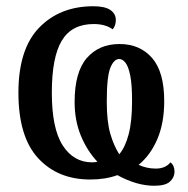

<svg xmlns="http://www.w3.org/2000/svg" viewBox="-20 -565 602 615"><path d="M474 30Q418 30 356 -4Q318 10 269 10Q165 10 102 -58.5Q39 -127 39 -268Q39 -408 105.5 -476.5Q172 -545 279 -545Q316 -545 333.5 -533Q351 -521 351 -501Q351 -483 341 -471Q318 -488 280 -488Q210 -488 178 -435Q146 -382 146 -268Q146 -153 181 -99Q216 -45 275 -45Q286 -45 292 -47Q259 -82 239 -130.5Q219 -179 219 -238Q219 -334 258 -379Q297 -424 363 -424Q428 -424 467 -379.5Q506 -335 506 -241Q506 -171 484 -119.5Q462 -68 424 -37Q450 -25 479 -25Q510 -25 526 -45Q539 -35 539 -15Q539 3 524.5 16.5Q510 30 474 30ZM362 -71Q381 -93 392 -134.5Q403 -176 403 -241Q403 -295 397 -324Q391 -353 381.5 -364.5Q372 -376 362 -376Q345 -376 333.5 -348Q322 -320 322 -239Q322 -175 333.5 -136Q345 -97 362 -71Z"/></svg>

Font: Noto Serif ExtraCondensed SemiBold
Style: Regular
Weight: 600
Width: 2
Designer: Monotype Design Team
Foundry: Monotype Imaging Inc.
Version: Version 2.015; ttfautohint (v1.8.4.7-5d5b)